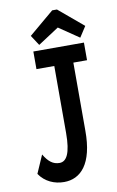

<svg xmlns="http://www.w3.org/2000/svg" viewBox="-91 -850 557 912"><g transform="rotate(-10 187.5 -393.5)"><path d="M139 -649 240 -715 337 -649 370 -700 251 -800H228L107 -698ZM143 13C222 13 285 -48 284 -211V-538H350V-623H106V-538H192V-215C192 -117 171 -80 137 -80C106 -80 84 -97 62 -134L24 -47C52 -6 96 13 143 13Z"/></g></svg>

Font: Inconsolata Condensed
Style: Bold
Weight: 700
Width: 3
Monospace: yes
Designer: Raph Levien, Cyreal, Brenton Simpson
Foundry: Raph Levien, Cyreal, Google
Version: Version 3.100